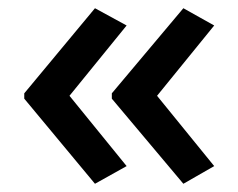

<svg xmlns="http://www.w3.org/2000/svg" viewBox="-20 -500 580 467"><path d="M39 -273 211 -480 288 -438 149 -267 288 -96 211 -53 39 -260ZM252 -273 426 -480 501 -438 362 -267 501 -96 426 -53 252 -260Z"/></svg>

Font: Noto Sans Symbols Medium
Style: Regular
Weight: 500
Version: Version 2.002